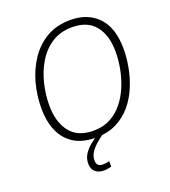

<svg xmlns="http://www.w3.org/2000/svg" viewBox="-165 -845 1048 1182"><g transform="rotate(-20 359.0 -254.0)"><path d="M335 9.8Q245.6 9.8 189.2 -27.1Q132.8 -64 106.2 -127.9Q79.6 -191.9 79.6 -272.5Q79.6 -358.4 101.8 -439.5Q124 -520.5 168.2 -585Q212.4 -649.4 278.3 -687.3Q344.2 -725.1 432.1 -725.1Q546.9 -725.1 614 -654.3Q681.2 -583.5 681.2 -444.8Q681.2 -388.2 669.4 -325.4Q657.7 -262.7 632.8 -203.1Q607.9 -143.6 567.4 -95.5Q526.9 -47.4 469.2 -18.8Q411.6 9.8 335 9.8ZM336.9 -35.2Q398.9 -35.2 446.8 -60.8Q494.6 -86.4 529.1 -129.4Q563.5 -172.4 585.7 -226.1Q607.9 -279.8 618.4 -336.4Q628.9 -393.1 628.9 -445.3Q628.9 -554.7 578.4 -617.2Q527.8 -679.7 428.2 -679.7Q350.6 -679.7 294.4 -643.3Q238.3 -606.9 202.1 -546.9Q166 -486.8 148.9 -415.3Q131.8 -343.8 131.8 -273.9Q131.8 -166.5 182.1 -100.8Q232.4 -35.2 336.9 -35.2ZM310.5 216.8Q277.3 216.8 255.9 198.5Q234.4 180.2 234.4 144.5Q234.4 110.8 251.5 83.7Q268.6 56.6 295.9 34.4Q323.2 12.2 353 -7.3L385.7 0Q363.3 16.1 338.1 37.1Q313 58.1 295.2 83.5Q277.3 108.9 277.3 139.2Q277.3 179.7 318.4 179.7Q330.6 179.7 341.6 178Q352.5 176.3 361.3 173.8V209.5Q351.1 212.4 338.1 214.6Q325.2 216.8 310.5 216.8Z"/></g></svg>

Font: Open Sans Light
Style: Italic
Weight: 300
Italic angle: -12°
Designer: Monotype Design Team
Foundry: Monotype Imaging Inc.
Version: Version 3.003; ttfautohint (v1.8.4)